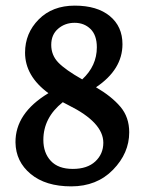

<svg xmlns="http://www.w3.org/2000/svg" viewBox="-20 -647 509 682"><path d="M439 -177Q439 -103 381.5 -44Q324 15 233 15Q142 15 89 -29Q36 -73 35 -141Q34 -245 152 -316Q69 -377 69 -460Q69 -529 117.5 -578Q166 -627 245.5 -627Q325 -627 370 -590Q415 -553 415 -490Q415 -400 321 -337Q376 -305 407.5 -268Q439 -231 439 -177ZM272 -365Q324 -413 324 -479Q324 -522 301.5 -544Q279 -566 245 -566Q211 -566 186.5 -545Q162 -524 162 -487.5Q162 -451 187 -425Q212 -399 272 -365ZM347 -140Q347 -212 224 -273Q210 -280 203 -284Q134 -229 134 -150Q134 -104 160.5 -75.5Q187 -47 238.5 -47Q290 -47 318.5 -73.5Q347 -100 347 -140Z"/></svg>

Font: Karma SemiBold
Style: Regular
Weight: 600
Designer: Joana Correia
Foundry: Indian Type Foundry
Version: Version 1.202;PS 1.0;hotconv 1.0.78;makeotf.lib2.5.61930; tt